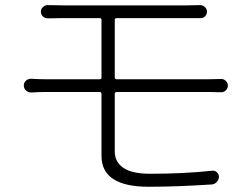

<svg xmlns="http://www.w3.org/2000/svg" viewBox="-20 -713 965 736"><path d="M779.3 -360.4H427.7Q419.9 -360.4 419.9 -352.5V-131.8Q419.9 -92.8 452.6 -69.8Q485.4 -46.9 555.7 -46.9Q684.6 -46.9 793.9 -58.6Q804.7 -59.6 812 -52.2Q819.3 -44.9 819.3 -34.2Q818.4 -23.4 810.5 -15.1Q802.7 -6.8 792 -5.9Q655.3 2.9 549.8 2.9Q369.1 2.9 369.1 -115.2V-352.5Q369.1 -360.4 362.3 -360.4H156.2Q128.9 -360.4 99.6 -358.4Q87.9 -358.4 79.6 -366.2Q71.3 -374 71.3 -385.3Q71.3 -396.5 79.6 -403.8Q87.9 -411.1 98.6 -411.1Q127 -409.2 156.2 -409.2H362.3Q369.1 -409.2 369.1 -416V-636.7Q369.1 -643.6 362.3 -643.6H223.6Q195.3 -643.6 164.1 -642.6Q152.3 -642.6 144.5 -649.9Q136.7 -657.2 136.7 -668.5Q136.7 -679.7 145.5 -686.5Q152.3 -693.4 162.1 -693.4Q163.1 -693.4 164.1 -693.4Q190.4 -692.4 223.6 -692.4H694.3Q723.6 -692.4 747.1 -693.4Q757.8 -693.4 765.6 -686Q773.4 -678.7 773.4 -668Q773.4 -657.2 765.6 -649.9Q757.8 -642.6 747.1 -643.6Q721.7 -643.6 694.3 -643.6H427.7Q419.9 -643.6 419.9 -636.7V-416Q419.9 -409.2 427.7 -409.2H778.3Q800.8 -409.2 826.2 -410.2Q836.9 -411.1 845.2 -403.3Q853.5 -395.5 853.5 -384.8Q853.5 -374 845.2 -366.2Q836.9 -358.4 826.2 -359.4Q798.8 -360.4 779.3 -360.4Z"/></svg>

Font: Gen Jyuu Gothic P Light
Style: Regular
Weight: 200
Designer: [Source Han Sans]
Ryoko NISHIZUKA  (kana & ideographs); Paul D. Hunt (Latin, Greek & Cyrillic); Wenlong ZHANG  (bopomofo
Version: Version 1.002.20150607